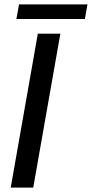

<svg xmlns="http://www.w3.org/2000/svg" viewBox="-20 -858 420 878"><path d="M256 -704H153L29 0H132ZM380 -838H67L55 -771H368Z"/></svg>

Font: Geom
Style: Italic
Weight: 400
Italic angle: -10°
Version: Version 1.102